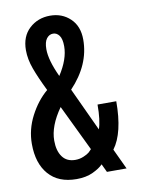

<svg xmlns="http://www.w3.org/2000/svg" viewBox="-82 -763 613 828"><g transform="rotate(-10 225.0 -349.0)"><path d="M186.5 8Q107 8 64.5 -40.8Q22 -89.5 22 -174.5Q22 -238 52.5 -296.5Q83 -355 127.5 -392.5Q98 -452.5 82.5 -495.2Q67 -538 67 -577Q67 -637.5 104.2 -671.8Q141.5 -706 195 -706Q247.5 -706 283 -672.2Q318.5 -638.5 318.5 -579.5Q318.5 -469.5 229.5 -376L317.5 -186.5Q330.5 -223.5 330.5 -293H412.5Q412.5 -154.5 364 -89.5L406 0H320L303 -36Q288.5 -20.5 258.2 -6.2Q228 8 186.5 8ZM189.5 -443Q232.5 -509 232.5 -565.5Q232.5 -598 221.5 -612.8Q210.5 -627.5 194.5 -627.5Q177.5 -627.5 166 -612.5Q154.5 -597.5 154.5 -566Q154.5 -518 189.5 -443ZM195.5 -74.5Q214.5 -74.5 232 -82Q249.5 -89.5 257 -96.2Q264.5 -103 269 -108.5L172 -310Q119.5 -236 119.5 -172Q119.5 -127 138.8 -100.8Q158 -74.5 195.5 -74.5Z"/></g></svg>

Font: League Mono Condensed Medium
Style: Regular
Weight: 500
Width: 1
Designer: Tyler Finck
Foundry: The League of Moveable Type / Tyler Finck
Version: Version 2.210